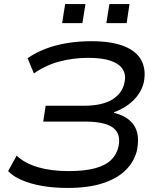

<svg xmlns="http://www.w3.org/2000/svg" viewBox="-20 -917 792 946"><path d="M313 9Q245 9 187.5 -1Q130 -11 86.5 -30Q43 -49 20 -74L62 -150Q103 -112 167.5 -93Q232 -74 317 -74Q397 -74 448.5 -88Q500 -102 528 -129.5Q556 -157 564 -196Q577 -258 536.5 -288Q496 -318 398 -318H193L205 -396H394Q482 -396 532 -426Q582 -456 593 -509Q602 -547 585.5 -574.5Q569 -602 527 -617Q485 -632 414 -632Q340 -632 271.5 -613.5Q203 -595 147 -555L116 -630Q154 -657 203 -676Q252 -695 310 -704.5Q368 -714 429 -714Q532 -714 593.5 -688.5Q655 -663 678 -617Q701 -571 688 -509Q681 -480 662 -452Q643 -424 612.5 -401.5Q582 -379 542 -364V-361Q611 -344 640.5 -299Q670 -254 655 -177Q642 -122 600.5 -80Q559 -38 487.5 -14.5Q416 9 313 9ZM504 -803 519 -897H618L604 -803ZM286 -803 301 -897H401L386 -803Z"/></svg>

Font: Nunito Sans 7pt SemiExpanded
Style: Italic
Weight: 400
Width: 6
Italic angle: -9°
Designer: Vernon Adams
Foundry: Vernon Adams
Version: Version 3.101;gftools[0.9.27]